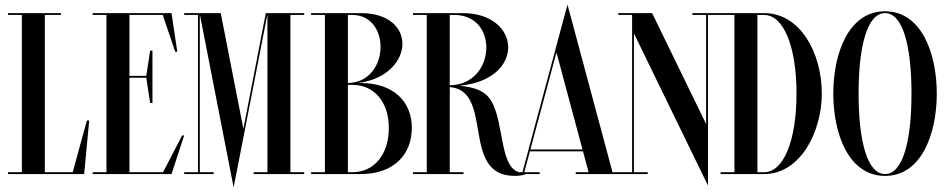

<svg xmlns="http://www.w3.org/2000/svg" viewBox="-20 -757 4109 835"><path d="M296.2 -8H175V-692H245V-700H15V-692H75V-8H15V0H346L368 -233H358Z M689.1 -8H543V-419H616.2L633 -309H643V-537H633L616.2 -427H543V-692H687.7L742 -532H751L726 -700H383V-692H443V-8H383V0H726L781 -168H772Z M1303 -692V-700H1136L1038.5 -196.5L940 -700H781V-692H841V-8H781V0H909V-8H849V-692H849.6L996 58L1007.9 -3H1008L1142.4 -692H1143V-8H1083V0H1303V-8H1243V-692Z M1771 -201C1771 -318 1688 -396 1549 -396H1537.8C1663.8 -412.4 1730 -492.8 1730 -566.5C1730 -636 1671.5 -700 1549 -700H1333V-692H1393V-8H1333V0H1553V0C1689.6 -1.6 1771 -81.7 1771 -201ZM1512 -692C1594 -692 1635 -624 1635 -553C1635 -476.8 1587.5 -397.7 1493 -396V-692ZM1493 -8V-388H1512C1607.5 -388 1671 -313 1671 -201C1671 -85 1607.5 -8 1512 -8Z M2266 -8C2263 -7 2258 -6 2255 -6C2150 -6 2176 -217 2117 -317C2091.3 -362.2 2040.6 -378.9 1977.9 -384C2122.1 -397.4 2190 -475.4 2190 -551C2190 -626.2 2122.4 -698.5 1996 -700V-700H1776V-692H1836V-8H1776V0H1996V-8H1936V-378.4C2130.9 -361.8 1980.5 8 2218 8C2241 8 2261 4 2269 -1ZM1955 -692C2050 -692 2095 -623 2095 -550C2095 -470.7 2041 -387.6 1936 -386V-692Z M2448 -737 2396 -544V-543.7L2252.1 -8H2198.9V0H2326.9V-8H2260.1L2284.5 -99H2515.4L2539.8 -8H2483.9V0H2703.9V-8H2643.8ZM2400 -528.8 2513.2 -107H2286.7Z M3119 -700H2991V-692H3051V-217.4L2816 -700H2669V-692H2729V-8H2669V0H2797V-8H2737V-611.6L3059 50V-692H3119Z M3303 -700H3114V-692H3174V-8H3114V0H3303C3461 0 3554 -184 3554 -350C3554 -526 3461 -700 3303 -700ZM3274 -8V-692H3303C3387.5 -692 3444 -555 3444 -350C3444 -145 3387.5 -8 3303 -8Z M3829 -708C3671 -708 3604 -526 3604 -350C3604 -174 3671 8 3829 8C3987 8 4054 -174 4054 -350C4054 -526 3987 -708 3829 -708ZM3829 0C3752 0 3714 -142 3714 -350C3714 -558 3752 -700 3829 -700C3906 -700 3944 -558 3944 -350C3944 -142 3906 0 3829 0Z"/></svg>

Font: Picaflor 48 pt
Style: Regular
Weight: 400
Designer: Ariel Martín Pérez
Foundry: Tunera Type Foundry
Version: Version 1.000;hotconv 1.0.109;makeotfexe 2.5.65596